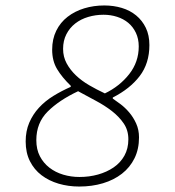

<svg xmlns="http://www.w3.org/2000/svg" viewBox="-20 -671 640 703"><path d="M270 12Q230 12 194.5 1.5Q159 -9 132 -29.5Q105 -50 89.5 -81Q74 -112 74 -153Q74 -191 87 -221.5Q100 -252 122.5 -276.5Q145 -301 175 -319.5Q205 -338 239 -353V-357Q207 -388 189 -418Q171 -448 171 -489Q171 -528 186 -558.5Q201 -589 227.5 -609.5Q254 -630 288.5 -640.5Q323 -651 362 -651Q396 -651 426 -642Q456 -633 478.5 -614.5Q501 -596 514 -569Q527 -542 527 -506Q527 -439 491.5 -392.5Q456 -346 393 -314V-310Q405 -302 421.5 -289.5Q438 -277 453 -259.5Q468 -242 478.5 -219Q489 -196 489 -168Q489 -125 472.5 -91.5Q456 -58 426.5 -35Q397 -12 357 0Q317 12 270 12ZM364 -329Q418 -355 453 -399.5Q488 -444 488 -501Q488 -529 477.5 -551Q467 -573 449.5 -587.5Q432 -602 408.5 -609.5Q385 -617 359 -617Q330 -617 303 -609Q276 -601 255.5 -585Q235 -569 223 -545.5Q211 -522 211 -492Q211 -463 224 -439Q237 -415 258 -395Q279 -375 306.5 -359Q334 -343 364 -329ZM271 -23Q307 -23 339 -32Q371 -41 396 -58Q421 -75 435.5 -101Q450 -127 450 -161Q450 -194 433 -219Q416 -244 389.5 -264.5Q363 -285 330 -302.5Q297 -320 266 -337Q196 -304 154.5 -262.5Q113 -221 113 -158Q113 -124 126 -99Q139 -74 161 -57Q183 -40 211.5 -31.5Q240 -23 271 -23Z"/></svg>

Font: Source Code Pro Light
Style: Italic
Weight: 300
Italic angle: -11°
Monospace: yes
Designer: Paul D. Hunt, Teo Tuominen
Foundry: Adobe Systems Incorporated
Version: Version 1.050;PS 1.000;hotconv 16.6.51;makeotf.lib2.5.65220